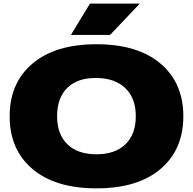

<svg xmlns="http://www.w3.org/2000/svg" viewBox="-20 -1016 1063 1059"><path d="M33.2 -375Q33.2 -558.6 159.2 -665.3Q285.2 -772 512.2 -772Q739.3 -772 865.2 -665.3Q991.2 -558.6 991.2 -375Q991.2 -190.4 865.2 -83.7Q739.3 22.9 512.2 22.9Q285.2 22.9 159.2 -83.7Q33.2 -190.4 33.2 -375ZM512.2 -165Q615.2 -165 672.1 -220.5Q729 -275.9 729 -375Q729 -473.1 672.4 -528.8Q615.7 -584.5 513.2 -585.9Q408.7 -587.4 351.8 -532Q294.9 -476.6 294.9 -375Q294.9 -275.9 351.6 -220.5Q408.2 -165 512.2 -165ZM476.1 -996.1H751L586.9 -823.2H371.1Z"/></svg>

Font: Mattone
Style: Bold
Weight: 700
Width: 6
Designer: Nunzio Mazzaferro
Foundry: Collletttivo
Version: Version 2.000;Glyphs 3.2 (3217)